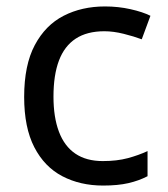

<svg xmlns="http://www.w3.org/2000/svg" viewBox="-20 -566 520 596"><path d="M300 10Q229 10 173.5 -19Q118 -48 86.5 -109Q55 -170 55 -265Q55 -364 88 -426Q121 -488 177.5 -517Q234 -546 306 -546Q347 -546 385 -537.5Q423 -529 447 -517L420 -444Q396 -453 364 -461Q332 -469 304 -469Q250 -469 215 -446Q180 -423 163 -378Q146 -333 146 -266Q146 -202 163 -157Q180 -112 214 -89Q248 -66 299 -66Q343 -66 376.5 -75Q410 -84 438 -97V-19Q411 -5 378.5 2.5Q346 10 300 10Z"/></svg>

Font: Noto Sans Sinhala
Style: Regular
Weight: 400
Designer: Jelle Bosma - Monotype Design Team
Foundry: Monotype Imaging Inc.
Version: Version 2.006